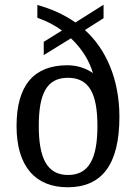

<svg xmlns="http://www.w3.org/2000/svg" viewBox="-20 -782 576 812"><path d="M266 10C411 10 485 -86 485 -288C485 -450 426 -577 339 -655L418 -705V-762L299 -687C249 -722 195 -745 138 -761V-707C175 -694 212 -675 242 -653L165 -605V-549L280 -620C326 -577 358 -525 373 -473C344 -493 307 -506 265 -506C124 -506 50 -422 50 -249C50 -78 130 10 266 10ZM268 -42C179 -42 144 -113 144 -249C144 -385 177 -453 267 -453C358 -453 392 -385 392 -249C392 -113 357 -42 268 -42Z"/></svg>

Font: Noto Serif Sinhala SemiCondensed
Style: Regular
Weight: 400
Width: 4
Designer: Jelle Bosma - Monotype Design Team
Foundry: Monotype Imaging Inc.
Version: Version 2.007